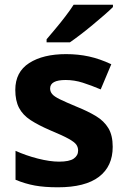

<svg xmlns="http://www.w3.org/2000/svg" viewBox="-20 -786 537 816"><path d="M459 -162Q459 -79 400.5 -34.5Q342 10 226 10Q169 10 128 2.5Q87 -5 46 -22V-145Q90 -125 141 -112Q192 -99 231 -99Q275 -99 293.5 -112Q312 -125 312 -146Q312 -160 304.5 -171Q297 -182 272 -196Q247 -210 194 -232Q143 -254 110 -275.5Q77 -297 61 -327.5Q45 -358 45 -404Q45 -480 104 -518Q163 -556 261 -556Q312 -556 358 -546Q404 -536 453 -513L408 -406Q368 -423 332 -434.5Q296 -446 259 -446Q193 -446 193 -410Q193 -397 201.5 -386.5Q210 -376 234.5 -364Q259 -352 307 -332Q354 -313 388 -292.5Q422 -272 440.5 -241.5Q459 -211 459 -162ZM460 -756Q446 -742 423 -722Q400 -702 373.5 -680Q347 -658 321.5 -638.5Q296 -619 277 -606H178V-619Q194 -638 215.5 -663.5Q237 -689 258 -716.5Q279 -744 293 -766H460Z"/></svg>

Font: Noto Sans Tai Tham
Style: Bold
Weight: 700
Designer: Monotype Design Team 2013. Revised by David WIlliams 2020
Foundry: Monotype Imaging Inc.
Version: Version 2.002; ttfautohint (v1.8.4.7-5d5b)